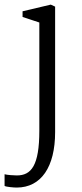

<svg xmlns="http://www.w3.org/2000/svg" viewBox="-25 -573 362 844"><path d="M147.9 1C147.9 156.2 111.8 198.2 48.8 198.2C37.1 198.2 5.9 196.3 -4.9 192.9V244.1C0.5 248.5 35.2 251.5 48.3 251.5C156.2 251.5 217.3 160.2 217.3 7.8V-543.9L198.2 -552.7L74.2 -523.4V-498.5L147.9 -474.1Z"/></svg>

Font: Merriweather
Style: Light
Weight: 250
Designer: Eben Sorkin ( eben@eyebytes.com )
Foundry: Sorkin Type Co.
Version: Version 1.003